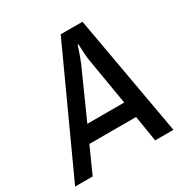

<svg xmlns="http://www.w3.org/2000/svg" viewBox="-195 -817 915 947"><g transform="rotate(-30 262.5 -343.0)"><path d="M278 -686H402L524 0H420L396 -147H130L64 0H-36ZM381 -238 336 -506Q331 -536 329 -600H325Q304 -535 291 -506L171 -238Z"/></g></svg>

Font: Archivo Narrow Medium
Style: Italic
Weight: 500
Italic angle: -8°
Designer: Hector Gatti
Foundry: Omnibus-Type
Version: Version 2.001